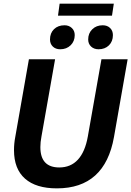

<svg xmlns="http://www.w3.org/2000/svg" viewBox="-20 -1026 722 1056"><path d="M57 -200Q57 -237 64 -273L139 -700H283L208 -275Q202 -244 202 -217Q202 -105 306 -105Q369 -105 408.5 -148Q448 -191 463 -275L538 -700H682L607 -273Q557 10 293 10Q178 10 117.5 -43.5Q57 -97 57 -200ZM308 -1006H606L596 -940H299ZM255 -809Q255 -844 277 -865.5Q299 -887 335 -887Q359 -887 375 -872Q391 -857 391 -833Q391 -799 368.5 -777Q346 -755 311 -755Q286 -755 270.5 -770Q255 -785 255 -809ZM465 -809Q465 -843 487.5 -865Q510 -887 545 -887Q570 -887 585.5 -872Q601 -857 601 -833Q601 -798 579 -776.5Q557 -755 522 -755Q497 -755 481 -770Q465 -785 465 -809Z"/></svg>

Font: Sarabun
Style: Bold Italic
Weight: 700
Italic angle: -10°
Designer: Suppakit Chalermlarp | Katatrad Co.,Ltd.
Foundry: Cadson Demak Co.,Ltd.
Version: Version 1.000; ttfautohint (v1.6)